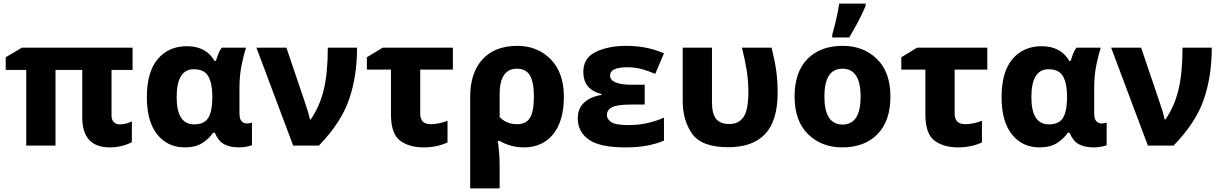

<svg xmlns="http://www.w3.org/2000/svg" viewBox="-20 -816 6849 1076"><path d="M651 -119Q632 -119 618.5 -131Q605 -143 605 -169V-424H723V-549H103L12 -495V-424H127V0H291V-424H441V-158Q441 10 596 10Q632 10 666 1Q700 -8 719 -20V-136Q685 -119 651 -119Z M1015 10Q1075 10 1113 -14Q1151 -38 1174 -72H1184Q1203 -26 1235.5 -8Q1268 10 1322 10Q1339 10 1362 6Q1385 2 1392 -3V-129Q1379 -124 1363 -124Q1347 -124 1334.5 -136Q1322 -148 1322 -182V-325Q1322 -395 1335 -456Q1348 -517 1359 -549H1223Q1211 -534 1203 -513Q1195 -492 1190 -475H1182Q1135 -557 1027 -557Q925 -557 864 -485Q803 -413 803 -272Q803 -134 861.5 -62Q920 10 1015 10ZM1068 -119Q970 -119 970 -271Q970 -428 1066 -428Q1125 -428 1147.5 -388Q1170 -348 1170 -273V-267Q1169 -190 1146.5 -154.5Q1124 -119 1068 -119Z M1417 -549 1623 0H1767Q1891 -128 1936 -258Q1981 -388 1981 -549H1817Q1817 -405 1794 -311.5Q1771 -218 1721 -146H1717Q1713 -166 1704.5 -194.5Q1696 -223 1689 -242L1585 -549Z M2518 -549H2125L2036 -495V-426H2171V-175Q2171 -66 2222 -28Q2273 10 2353 10Q2394 10 2429 2Q2464 -6 2488 -18V-139Q2437 -120 2394 -120Q2335 -120 2335 -179V-426H2518Z M2877 -431Q2927 -431 2949.5 -394Q2972 -357 2972 -274Q2972 -191 2950 -155.5Q2928 -120 2878 -120Q2818 -120 2780 -160V-287Q2780 -431 2877 -431ZM3140 -274Q3140 -409 3066 -484Q2992 -559 2880 -559Q2753 -559 2684 -483.5Q2615 -408 2615 -274V240H2780V104Q2780 61 2775 17.5Q2770 -26 2770 -26H2781Q2807 -10 2842.5 0Q2878 10 2916 10Q3020 10 3080 -64Q3140 -138 3140 -274Z M3593 -341H3524Q3399 -341 3399 -393Q3399 -439 3495 -439Q3541 -439 3578 -428.5Q3615 -418 3652 -402L3701 -517Q3606 -559 3489 -559Q3390 -559 3319.5 -525.5Q3249 -492 3249 -413Q3249 -314 3351 -289V-284Q3289 -274 3253.5 -241Q3218 -208 3218 -153Q3218 -77 3280 -33.5Q3342 10 3484 10Q3556 10 3609 -0.5Q3662 -11 3701 -28V-157Q3667 -141 3615 -128Q3563 -115 3502 -115Q3431 -115 3406 -131.5Q3381 -148 3381 -171Q3381 -200 3410 -215Q3439 -230 3515 -230H3593Z M4062 9Q4198 9 4268 -65Q4338 -139 4338 -297Q4338 -366 4329.5 -424Q4321 -482 4304 -549H4138Q4155 -481 4164.5 -422.5Q4174 -364 4174 -301Q4174 -200 4147 -160.5Q4120 -121 4067 -121Q4017 -121 3993.5 -149.5Q3970 -178 3970 -244V-549H3806V-250Q3806 -141 3859 -66Q3912 9 4062 9Z M4970 -275Q4970 -412 4894.5 -485.5Q4819 -559 4703 -559Q4577 -559 4505 -485.5Q4433 -412 4433 -275Q4433 -138 4508.5 -64Q4584 10 4700 10Q4825 10 4897.5 -64Q4970 -138 4970 -275ZM4600 -275Q4600 -431 4701 -431Q4803 -431 4803 -275Q4803 -118 4702 -118Q4600 -118 4600 -275ZM4644 -606H4739Q4768 -654 4791 -698Q4814 -742 4831 -783V-796H4683Q4678 -758 4666 -707Q4654 -656 4644 -621Z M5513 -549H5120L5031 -495V-426H5166V-175Q5166 -66 5217 -28Q5268 10 5348 10Q5389 10 5424 2Q5459 -6 5483 -18V-139Q5432 -120 5389 -120Q5330 -120 5330 -179V-426H5513Z M5805 10Q5865 10 5903 -14Q5941 -38 5964 -72H5974Q5993 -26 6025.5 -8Q6058 10 6112 10Q6129 10 6152 6Q6175 2 6182 -3V-129Q6169 -124 6153 -124Q6137 -124 6124.5 -136Q6112 -148 6112 -182V-325Q6112 -395 6125 -456Q6138 -517 6149 -549H6013Q6001 -534 5993 -513Q5985 -492 5980 -475H5972Q5925 -557 5817 -557Q5715 -557 5654 -485Q5593 -413 5593 -272Q5593 -134 5651.5 -62Q5710 10 5805 10ZM5858 -119Q5760 -119 5760 -271Q5760 -428 5856 -428Q5915 -428 5937.5 -388Q5960 -348 5960 -273V-267Q5959 -190 5936.5 -154.5Q5914 -119 5858 -119Z M6207 -549 6413 0H6557Q6681 -128 6726 -258Q6771 -388 6771 -549H6607Q6607 -405 6584 -311.5Q6561 -218 6511 -146H6507Q6503 -166 6494.5 -194.5Q6486 -223 6479 -242L6375 -549Z"/></svg>

Font: Noto Sans UI Extra
Style: Regular
Weight: 800
Designer: Monotype Design Team
Foundry: Monotype Imaging Inc.
Version: Version 1.901